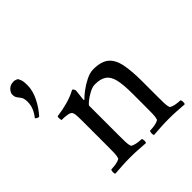

<svg xmlns="http://www.w3.org/2000/svg" viewBox="-227 -790 925 925"><g transform="rotate(-45 235.5 -327.5)"><path d="M4 -658Q9 -658 15.5 -656Q22 -654 26 -652Q31 -645 35 -633.5Q39 -622 39 -598Q39 -561 19.5 -521.5Q0 -482 -29 -450Q-33 -450 -40.5 -453.5Q-48 -457 -48 -461Q-34 -478 -25.5 -498Q-17 -518 -17 -540Q-17 -563 -24 -573.5Q-31 -584 -38 -592.5Q-45 -601 -45 -617Q-45 -631 -31.5 -644.5Q-18 -658 4 -658ZM317 -428Q370 -428 397 -406Q424 -384 433.5 -338Q443 -292 443 -221V-113Q443 -91 443.5 -72Q444 -53 448 -41Q450 -36 462.5 -32Q475 -28 489 -26.5Q503 -25 509 -25Q512 -21 512.5 -11Q513 -1 509 3Q479 1 456.5 -0.5Q434 -2 405 -2Q377 -2 354 -0.5Q331 1 301 3Q297 -1 297.5 -11Q298 -21 301 -25Q307 -25 321.5 -26.5Q336 -28 349 -32Q362 -36 363 -41Q367 -53 367.5 -72Q368 -91 368 -113V-211Q368 -272 360 -306.5Q352 -341 331 -356Q310 -371 272 -371Q254 -371 232.5 -359.5Q211 -348 195 -335Q179 -322 179 -317V-113Q179 -91 179.5 -72Q180 -53 184 -41Q186 -36 198.5 -32Q211 -28 225 -26.5Q239 -25 245 -25Q248 -21 248.5 -11Q249 -1 245 3Q215 1 192.5 -0.5Q170 -2 141 -2Q113 -2 90 -0.5Q67 1 37 3Q33 -1 33.5 -11Q34 -21 37 -25Q43 -25 57.5 -26.5Q72 -28 85 -32Q98 -36 99 -41Q103 -53 103.5 -72Q104 -91 104 -113V-291Q104 -301 103.5 -319Q103 -337 99 -346Q96 -355 82 -358.5Q68 -362 54 -362.5Q40 -363 36 -363Q35 -365 34 -375Q33 -385 36 -389Q74 -394 110 -404Q146 -414 175 -430Q179 -430 182.5 -424Q186 -418 186 -414Q186 -411 184.5 -398.5Q183 -386 181.5 -374Q180 -362 180 -358Q180 -354 182 -354Q183 -354 185 -356Q195 -367 217.5 -384Q240 -401 267 -414.5Q294 -428 317 -428Z"/></g></svg>

Font: Amiri
Style: Regular
Weight: 400
Designer: Khaled Hosny
Version: Version 0.114